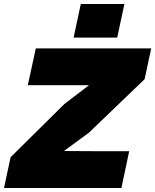

<svg xmlns="http://www.w3.org/2000/svg" viewBox="-49 -940 776 960"><path d="M-29 0 4 -154 273 -420 396 -514H234H90L130 -698H707L674 -544L396 -277L271 -185L433 -184H597L558 0ZM319 -752 355 -920H573L537 -752Z"/></svg>

Font: Azeret Mono Thin Black
Style: Italic
Weight: 900
Italic angle: -12°
Version: Version 1.002